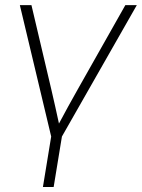

<svg xmlns="http://www.w3.org/2000/svg" viewBox="-20 -536 561 760"><path d="M149.9 204.1 182.6 4.4 58.6 -515.6H104.5L183.1 -182.1Q190.9 -148.9 198.5 -114.7Q206.1 -80.6 213.4 -46.9Q231.4 -80.6 250 -114.7Q268.6 -148.9 287.6 -182.1L476.1 -515.6H521.5L225.1 4.4L192.4 204.1Z"/></svg>

Font: Inter Display ExtraLight
Style: Italic
Weight: 200
Italic angle: -9.39999°
Designer: Rasmus Andersson
Foundry: rsms
Version: Version 4.000;git-a52131595